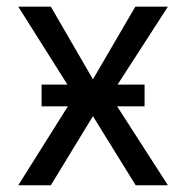

<svg xmlns="http://www.w3.org/2000/svg" viewBox="-20 -550 553 570"><path d="M255.9 -314.5 381.8 -530.3H478.5L307.6 -265.6L478.5 0H382.8L255.9 -205.1L130.9 0H34.2L201.2 -265.6L34.2 -530.3H130.9ZM103.5 -298.8H409.2V-234.4H103.5Z"/></svg>

Font: Pretendard Std Variable
Style: Regular
Weight: 400
Designer: Base glyphs from Inter by Rasmus Andersson; Hangeul glyphs from Noto Sans CJK(Source Han Sans) by Jang Soo-young and Kan
Foundry: Kil Hyung-jin
Version: Version 1.309;Glyphs 3.2 (3225)